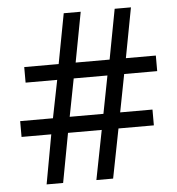

<svg xmlns="http://www.w3.org/2000/svg" viewBox="-52 -762 749 811"><g transform="rotate(-5 323.0 -357.0)"><path d="M480 -436H620V-502H493L533 -714H464L424 -502H280L320 -714H248L208 -502H62V-436H196L164 -276H25V-209H151L113 0H183L222 -209H365L324 0H395L436 -209H586V-276H449ZM235 -276 266 -436H409L378 -276Z"/></g></svg>

Font: Noto Sans Sunuwar
Style: Regular
Weight: 400
Designer: Anshuman Pandey
Foundry: Jamra Patel LLC
Version: Version 1.000